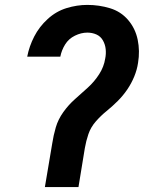

<svg xmlns="http://www.w3.org/2000/svg" viewBox="-20 -763 616 783"><path d="M163 0H300L326 -159Q331 -188 340.5 -216Q350 -244 370.5 -267.5Q391 -291 414.5 -310Q438 -329 460 -351Q482 -373 499 -398Q516 -423 527.5 -451Q539 -479 543 -507Q551 -555 541.5 -601Q532 -647 502.5 -681.5Q473 -716 428.5 -729.5Q384 -743 336 -743Q294 -743 251.5 -730Q209 -717 174.5 -685.5Q140 -654 119.5 -614Q99 -574 91 -532H226Q231 -558 245.5 -581.5Q260 -605 285.5 -617.5Q311 -630 336 -630Q356 -630 373 -622.5Q390 -615 399.5 -598.5Q409 -582 411 -562.5Q413 -543 409 -524Q404 -491 384.5 -460.5Q365 -430 338.5 -406Q312 -382 285.5 -358.5Q259 -335 238 -305.5Q217 -276 207.5 -243.5Q198 -211 193 -178Z"/></svg>

Font: Iosevka Sparkle Extrabold
Style: Italic
Weight: 800
Italic angle: -9°
Designer: Belleve Invis
Foundry: Belleve Invis
Version: Version 4.5.0; ttfautohint (v1.8.3)